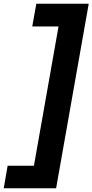

<svg xmlns="http://www.w3.org/2000/svg" viewBox="-41 -831 496 1030"><path d="M435 -811 260 179H-21L0 58H141L273 -689H132L154 -811Z"/></svg>

Font: DM Sans 12pt Black
Style: Italic
Weight: 900
Italic angle: -10°
Version: Version 4.004;gftools[0.9.30]